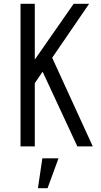

<svg xmlns="http://www.w3.org/2000/svg" viewBox="-20 -770 530 1010"><path d="M386.8 0 204.2 -392.8 153 -318V-442.2L367.5 -750H448.8L254.5 -466.2L468 0ZM88 0V-750H163V0ZM179.5 220 202.8 62.8H287.8L230.2 220Z"/></svg>

Font: Mohave Light
Style: Regular
Weight: 300
Designer: Gumpita Rahayu
Foundry: Tokotype
Version: Version 2.003